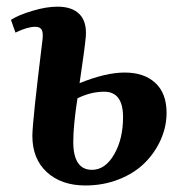

<svg xmlns="http://www.w3.org/2000/svg" viewBox="-20 -548 547 582"><path d="M221.2 -295.9Q300.3 -328.1 357.9 -328.1Q417 -328.1 450.9 -296.6Q484.9 -265.1 484.9 -206.1Q484.9 -164.1 467.3 -124.5Q449.7 -85 418.5 -54Q387.2 -22.9 340.3 -4.4Q293.5 14.2 238.8 14.2Q166 14.2 122.1 -26.1Q78.1 -66.4 78.1 -136.2Q78.1 -178.2 108.9 -428.2Q111.3 -449.2 106.2 -458Q101.1 -466.8 86.9 -466.8Q63 -466.8 26.9 -449.2L13.2 -487.8Q34.7 -502 77.4 -514.9Q120.1 -527.8 153.8 -527.8Q198.7 -527.8 220.9 -505.1Q243.2 -482.4 240.2 -438Q237.3 -403.8 221.2 -295.9ZM214.8 -250Q202.1 -167.5 202.1 -118.2Q202.1 -33.2 258.8 -33.2Q298.8 -33.2 325.9 -79.8Q353 -126.5 353 -192.9Q353 -270 295.9 -270Q255.4 -270 214.8 -250Z"/></svg>

Font: Literata SemiBold
Style: Italic
Weight: 650
Italic angle: -2.39999°
Designer: Latin by Veronika Burian and Jose Scaglione. Greek by Irene Vlachou. Cyrillic by Vera Evstafieva
Foundry: TypeTogether
Version: Version 3.021